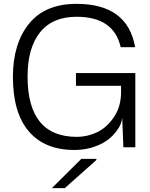

<svg xmlns="http://www.w3.org/2000/svg" viewBox="-20 -764 779 996"><path d="M123 -367Q123 -54 379 -54Q431 -54 481.5 -77Q532 -100 570 -155Q608 -210 608 -286V-319H374V-385H682V0H620L614 -153Q610 -123 596 -101Q559 -42 497.5 -14Q436 14 366 14Q212 14 129.5 -82.5Q47 -179 47 -365Q47 -538 130.5 -641Q214 -744 377 -744Q642 -744 681 -519H606Q571 -677 377 -677Q252 -677 187.5 -596Q123 -515 123 -367ZM249 212 402 60H480V66L316 212Z"/></svg>

Font: Nacelle Light
Style: Regular
Weight: 300
Designer: Sora Sagano
Foundry: Sora Sagano
Version: Version 1.000;FEAKit 1.0